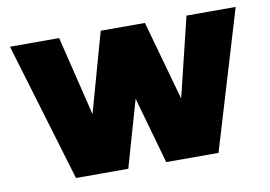

<svg xmlns="http://www.w3.org/2000/svg" viewBox="-62 -627 1018 723"><g transform="rotate(-10 446.5 -265.0)"><path d="M174 0 15 -530H203L277 -226L362 -530H531L616 -226L690 -530H878L719 0H519L447 -255L374 0Z"/></g></svg>

Font: Be Vietnam Pro Black
Style: Regular
Weight: 900
Designer: Lam Bao, Tony Le, Vietanh Nguyen
Foundry: Yellow Type Foundry
Version: Version 1.002; ttfautohint (v1.8.3)